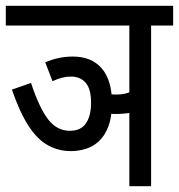

<svg xmlns="http://www.w3.org/2000/svg" viewBox="-20 -642 617 662"><path d="M501 -554V0H426V-554H0V-622H577V-554ZM485 -270Q459 -258 432 -253.5Q405 -249 378 -249Q368 -249 360 -250Q352 -251 344 -253L336 -322Q345 -319 356 -317.5Q367 -316 382 -316Q411 -316 434 -327Q457 -338 485 -363ZM136 -427Q159 -437 182.5 -442Q206 -447 231 -447Q296 -447 331 -406Q366 -365 366 -288Q366 -239 354 -207Q342 -175 322 -156Q302 -137 276.5 -129Q251 -121 224 -121Q181 -121 144.5 -141.5Q108 -162 78 -208.5Q48 -255 21 -333L87 -356Q115 -271 145.5 -231Q176 -191 221 -191Q259 -191 276.5 -217Q294 -243 294 -288Q294 -335 275.5 -356.5Q257 -378 225 -378Q209 -378 193.5 -374Q178 -370 161 -362Z"/></svg>

Font: Noto Sans ExtraCondensed
Style: Regular
Weight: 400
Width: 2
Designer: Monotype Design Team
Foundry: Monotype Imaging Inc.
Version: Version 2.013